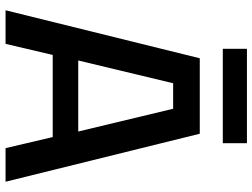

<svg xmlns="http://www.w3.org/2000/svg" viewBox="-129 -781 910 692"><g transform="rotate(90 326.0 -435.0)"><path d="M17 0 190 -700H462L635 0H514L474 -170H178L138 0ZM198 -262H454L372 -604H280ZM156 -783V-870H496V-783Z"/></g></svg>

Font: Tektur Medium
Style: Regular
Weight: 500
Designer: Adam Jagosz
Foundry: Adam Jagosz
Version: Version 1.005;gftools[0.9.30]